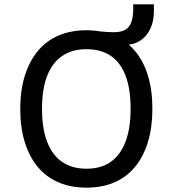

<svg xmlns="http://www.w3.org/2000/svg" viewBox="-20 -853 794 882"><path d="M377 9Q306 9 249.5 -15Q193 -39 154 -85.5Q115 -132 94 -199.5Q73 -267 73 -352Q73 -438 94 -505Q115 -572 154 -619Q193 -666 249.5 -690Q306 -714 377 -714Q449 -714 505 -689.5Q561 -665 600 -619Q639 -573 659.5 -506Q680 -439 680 -353Q680 -268 659.5 -200.5Q639 -133 600 -86Q561 -39 505 -15Q449 9 377 9ZM377 -78Q443 -78 487.5 -108.5Q532 -139 556 -200.5Q580 -262 580 -353Q580 -445 556.5 -506Q533 -567 488 -597Q443 -627 377 -627Q312 -627 266.5 -596.5Q221 -566 197 -505.5Q173 -445 173 -352Q173 -262 197 -200.5Q221 -139 266.5 -108.5Q312 -78 377 -78ZM476 -647 436 -709Q457 -707 472.5 -706Q488 -705 502 -705Q537 -705 556.5 -717Q576 -729 584 -753Q592 -777 592 -812V-833H687V-800Q687 -756 670.5 -721Q654 -686 624.5 -666.5Q595 -647 556 -647Z"/></svg>

Font: Nunito Sans 7pt SemiCondensed Medium
Style: Regular
Weight: 500
Width: 4
Designer: Vernon Adams
Foundry: Vernon Adams
Version: Version 3.101;gftools[0.9.27]